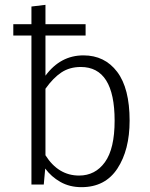

<svg xmlns="http://www.w3.org/2000/svg" viewBox="-20 -763 620 794"><path d="M317 11Q268 11 230 -10.5Q192 -32 167 -66L161 0H110V-616H35V-663H110V-736L168 -743V-663H334V-616H168V-450Q230 -534 325 -534Q413 -534 464.5 -466Q516 -398 516 -264Q516 -143 465.5 -66Q415 11 317 11ZM307 -37Q374 -37 414 -92.5Q454 -148 454 -264Q454 -486 314 -486Q268 -486 234 -463.5Q200 -441 168 -396V-121Q221 -37 307 -37Z"/></svg>

Font: Trujillo Light
Style: Regular
Weight: 300
Designer: Fira Sans original fonts by bBox Type GmbH, Carrois Corporate GbR, & Edenspiekermann AG / Changes by Cristiano Sobral
Foundry: Fira Sans original fonts by bBox Type GmbH, Carrois Corporate GbR, & Edenspiekermann AG / Changes by Cristiano Sobral
Version: Version 4.301;July 28, 2020;FontCreator 13.0.0.2655 64-bit